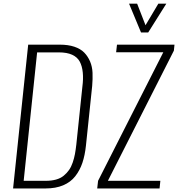

<svg xmlns="http://www.w3.org/2000/svg" viewBox="-20 -1061 1002 1081"><path d="M773.9 -878.4 706.5 -1040.5H752L799.3 -918.9L871.6 -1040.5H916.5L814.5 -878.4ZM527.3 0 532.2 -43 899.4 -766.6H633.8L638.7 -809.6H962.4L959 -775.9L587.4 -43H882.8L878.4 0ZM53.7 0 138.7 -809.6H316.4Q363.8 -809.6 398.7 -797.9Q433.6 -786.1 454.1 -765.1Q474.6 -744.1 487.1 -715.1Q499.5 -686 501 -651.1Q502.4 -616.2 499 -577.1L463.9 -241.2Q458 -186 443.8 -144Q429.7 -102.1 403.6 -68.6Q377.4 -35.2 335.4 -17.6Q293.5 0 236.3 0ZM113.3 -43H238.3Q270 -43 295.4 -50Q320.8 -57.1 338.4 -71.5Q356 -85.9 368.4 -103.5Q380.9 -121.1 389.2 -145.5Q397.5 -169.9 401.9 -193.4Q406.2 -216.8 409.7 -247.1L443.8 -572.8Q449.7 -617.2 446 -653.1Q442.4 -689 429 -714.1Q415.5 -739.3 386.2 -752.7Q356.9 -766.1 311.5 -766.1H189Z"/></svg>

Font: Oswald
Style: Extra-Light
Weight: 200
Designer: Vernon Adams
Foundry: Vernon Adams
Version: 3.0; ttfautohint (v0.94.23-7a4d-dirty) -l 8 -r 50 -G 200 -x 